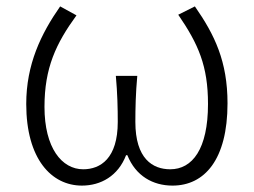

<svg xmlns="http://www.w3.org/2000/svg" viewBox="-20 -567 793 600"><path d="M236 13C295 13 349 -17 374 -82H378C404 -17 458 13 519 13C619 13 691 -68 691 -244C691 -375 651 -458 589 -547L537 -521C600 -429 630 -361 630 -242C630 -101 581 -38 512 -38C457 -38 403 -71 403 -186C403 -228 404 -275 409 -330H342C347 -275 348 -228 348 -186C348 -72 294 -38 240 -38C173 -38 119 -105 119 -233C119 -355 155 -431 219 -519L168 -547C108 -461 62 -366 62 -242C62 -70 141 13 236 13Z"/></svg>

Font: GenYoGothic2 TW L
Style: Regular
Weight: 300
Version: Version 2.100;PS 2.1;hotconv 16.6.51;makeotf.lib2.5.65220 DE